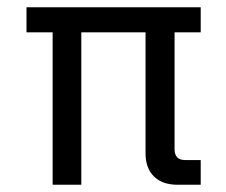

<svg xmlns="http://www.w3.org/2000/svg" viewBox="-20 -509 622 529"><path d="M204 0H125V-420H53V-489H533V-420H461V-98Q461 -68 490 -68H533V0H469Q427 0 404 -23Q381 -46 381 -86V-420H204Z"/></svg>

Font: Rilu
Style: Regular
Weight: 500
Designer: Alí Sinisterra
Foundry: Alí Sinisterra
Version: 0.1